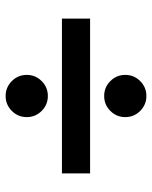

<svg xmlns="http://www.w3.org/2000/svg" viewBox="51 -691 540 682"><g transform="rotate(-90 321.0 -350.0)"><path d="M396 -525Q396 -494 374 -472Q352 -450 321 -450Q290 -450 268 -472Q246 -494 246 -525Q246 -556 268 -578Q290 -600 321 -600Q352 -600 374 -578Q396 -556 396 -525ZM596 -300H46V-400H596ZM396 -175Q396 -144 374 -122Q352 -100 321 -100Q290 -100 268 -122Q246 -144 246 -175Q246 -206 268 -228Q290 -250 321 -250Q352 -250 374 -228Q396 -206 396 -175Z"/></g></svg>

Font: Bruno Ace
Style: Regular
Weight: 400
Version: Version 1.100; ttfautohint (v1.8.4.7-5d5b);gftools[0.9.27]